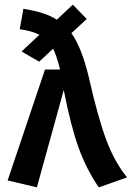

<svg xmlns="http://www.w3.org/2000/svg" viewBox="-20 -793 568 828"><path d="M406 15Q353 -62 319 -156Q285 -250 255 -405L139 15L13 -15L174 -493H239Q225 -551 209 -583L149 -527L73 -571L150 -643Q117 -660 65 -667L81 -755Q177 -740 225 -708L294 -773L354 -711L288 -650Q332 -588 362 -464Q402 -287 438 -190.5Q474 -94 528 -28Z"/></svg>

Font: Trujillo Medium
Style: Regular
Weight: 500
Designer: Fira Sans original fonts by bBox Type GmbH, Carrois Corporate GbR, & Edenspiekermann AG / Changes by Cristiano Sobral
Foundry: Fira Sans original fonts by bBox Type GmbH, Carrois Corporate GbR, & Edenspiekermann AG / Changes by Cristiano Sobral
Version: Version 4.301;October 17, 2021;FontCreator 14.0.0.2814 64-bi